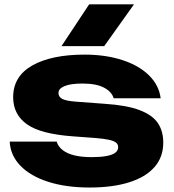

<svg xmlns="http://www.w3.org/2000/svg" viewBox="-20 -837 793 874"><path d="M387.7 16.6Q281.2 16.6 200 -9.2Q118.9 -35.1 73 -82.5Q27.2 -130 24.2 -192.3H238Q244.7 -170 265 -154Q285.3 -137.9 318.4 -129.8Q351.5 -121.7 397.1 -121.7Q436.8 -121.7 463.9 -126.6Q491 -131.5 504.5 -141.6Q517.9 -151.6 517.9 -166.9Q517.9 -180.1 507.9 -188Q497.8 -195.9 475.3 -200.8Q452.8 -205.7 414.2 -208.8L314.2 -216.2Q165.8 -226.5 102.8 -271.2Q39.9 -315.9 39.9 -394.6Q39.9 -489.9 127.4 -539.2Q215 -588.4 365.1 -588.4Q460.6 -588.4 536.9 -563.6Q613.2 -538.8 658.8 -493.5Q704.3 -448.2 711.3 -389.6H497.4Q489.1 -418.9 454 -437.8Q418.9 -456.7 355.5 -456.7Q302.4 -456.7 274.3 -445.3Q246.2 -434 246.2 -413.6Q246.2 -395.8 263.6 -386.6Q280.9 -377.5 327.3 -374.1L459.3 -364.3Q557.9 -357.6 615.7 -335.6Q673.4 -313.6 698.3 -277.2Q723.2 -240.7 723.2 -187.6Q723.2 -121.8 682.9 -76.1Q642.6 -30.4 567.4 -6.9Q492.1 16.6 387.7 16.6ZM589.9 -817.2 454.4 -627H259.9L385.8 -817.2Z"/></svg>

Font: Unbounded Variable
Style: Regular
Weight: 400
Designer: Luke Prowse, Jean-Baptiste Morizot, Fátima Lázaro, Florian Runge
Foundry: NaN
Version: Version 1.600;FEAKit 1.0